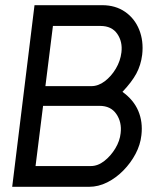

<svg xmlns="http://www.w3.org/2000/svg" viewBox="-20 -720 612 740"><path d="M27 0 113 -700H374Q425 -700 462 -674.5Q499 -649 516.5 -605.5Q534 -562 528 -509Q523 -469 505.5 -436.5Q488 -404 452 -366Q495 -335 513 -292.5Q531 -250 525 -199Q521 -162 502.5 -127Q484 -92 455.5 -63Q427 -34 393 -17Q359 0 323 0ZM155 -388H332Q359 -388 384 -407Q409 -426 426.5 -455.5Q444 -485 448 -518Q453 -559 432 -589.5Q411 -620 367 -620H184ZM117 -80H330Q357 -80 382 -99.5Q407 -119 424.5 -148Q442 -177 445 -207Q450 -249 428.5 -280.5Q407 -312 364 -312H146Z"/></svg>

Font: Kulim Park
Style: Italic
Weight: 400
Italic angle: -8°
Designer: Noponies / Dale Sattler
Foundry: Noponies
Version: Version 1.000; ttfautohint (v1.8.3)